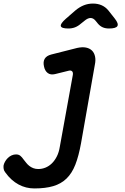

<svg xmlns="http://www.w3.org/2000/svg" viewBox="-80 -805 700 1078"><path d="M329 -385Q331 -399 324.5 -405Q318 -411 306 -408L229 -389Q204 -383 188 -395Q172 -407 167 -432Q161 -458 171 -475Q181 -492 208 -499L354 -536Q382 -542 402.5 -538Q423 -534 436 -521.5Q449 -509 453.5 -488.5Q458 -468 453 -444L375 -1Q362 71 343 119.5Q324 168 293.5 197.5Q263 227 219 240Q175 253 113 253Q89 253 67 247.5Q45 242 24.5 231Q4 220 -15 203Q-34 186 -51 162Q-58 153 -59.5 143Q-61 133 -60 124Q-58 114 -52 103Q-46 92 -36.5 82.5Q-27 73 -15 67.5Q-3 62 10 62Q25 62 34.5 70Q44 78 52 90Q60 100 67.5 109.5Q75 119 84.5 126.5Q94 134 106.5 139Q119 144 135 144Q156 144 175.5 136Q195 128 211 112.5Q227 97 239 73.5Q251 50 256 18ZM304 -645Q265 -645 261.5 -658.5Q258 -672 290 -700L344 -747Q367 -766 391 -775.5Q415 -785 442 -785Q469 -785 490.5 -775.5Q512 -766 528 -747L565 -700Q587 -672 579 -658.5Q571 -645 532 -645Q512 -645 497 -651.5Q482 -658 470 -672L457 -688Q444 -704 428.5 -704Q413 -704 394 -688L374 -672Q358 -658 341 -651.5Q324 -645 304 -645Z"/></svg>

Font: Maple Mono SemiBold
Style: Italic
Weight: 600
Italic angle: -10°
Monospace: yes
Designer: subframe7536
Version: Version 7.000